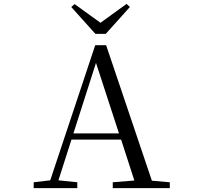

<svg xmlns="http://www.w3.org/2000/svg" viewBox="-20 -966 1040 986"><path d="M363 -945 346 -930 470 -792H523L647 -930L630 -946L496 -849ZM473 -643 591 -281H357ZM559 0H852V-30L760 -38L525 -734H469L238 -40L153 -30V0H377V-30L280 -40L347 -249H602L670 -39L559 -30Z"/></svg>

Font: Harano Aji Mincho TW
Style: Regular
Weight: 400
Foundry: Masamichi Hosoda
Version: HaranoAjiMinchoTW-Regular version 20230610;ttx 4.39.4